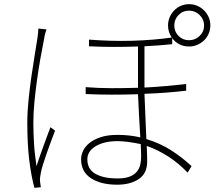

<svg xmlns="http://www.w3.org/2000/svg" viewBox="-20 -868 1040 921"><path d="M391 -450V-417Q452 -414 515.5 -414Q579 -414 642 -416Q644 -368 647 -312.5Q650 -257 653 -209Q602 -221 544 -221Q496 -221 463 -210Q430 -199 409 -182Q388 -165 378.5 -144.5Q369 -124 369 -104Q369 -44 416.5 -13Q464 18 542 18Q605 18 645.5 -9Q686 -36 686 -93Q686 -107 685.5 -126Q685 -145 684 -168Q738 -149 787.5 -117Q837 -85 880 -40L899 -71Q854 -113 801 -147Q748 -181 682 -201Q680 -252 677.5 -309.5Q675 -367 673 -418Q730 -420 780.5 -424Q831 -428 873 -433V-465Q828 -460 779 -455.5Q730 -451 673 -448V-646Q710 -648 743.5 -650.5Q777 -653 806 -656V-685Q820 -666 840.5 -655.5Q861 -645 887 -645Q908 -645 926.5 -653Q945 -661 959 -674.5Q973 -688 981 -706.5Q989 -725 989 -746Q989 -767 981 -785.5Q973 -804 959 -818Q945 -832 926.5 -840Q908 -848 887 -848Q866 -848 847.5 -840Q829 -832 815.5 -818Q802 -804 794 -785.5Q786 -767 786 -746Q786 -714 804 -688Q763 -682 714.5 -678Q666 -674 614.5 -672.5Q563 -671 510 -672.5Q457 -674 407 -678V-646Q464 -643 524 -643Q584 -643 642 -645V-447Q579 -445 516.5 -445Q454 -445 391 -450ZM887 -817Q916 -817 937.5 -796Q959 -775 959 -746Q959 -716 937.5 -695.5Q916 -675 887 -675Q857 -675 836.5 -695.5Q816 -716 816 -746Q816 -775 836.5 -796Q857 -817 887 -817ZM203 -727 164 -731Q164 -723 163 -712.5Q162 -702 160 -688Q155 -655 147 -607Q139 -559 131 -503.5Q123 -448 117 -389.5Q111 -331 111 -278Q111 -175 120.5 -98.5Q130 -22 145 33L176 30Q175 25 174 17Q173 9 172 2Q171 -8 172.5 -18.5Q174 -29 176 -40Q179 -56 187 -81.5Q195 -107 205 -135.5Q215 -164 225.5 -192Q236 -220 244 -241L222 -258Q215 -240 206.5 -216.5Q198 -193 188.5 -167.5Q179 -142 170.5 -117Q162 -92 155 -71Q151 -100 148 -125Q145 -150 143.5 -175Q142 -200 141 -225Q140 -250 140 -279Q140 -325 145 -377.5Q150 -430 157.5 -483.5Q165 -537 174 -588.5Q183 -640 192 -684Q194 -698 197 -708Q200 -718 203 -727ZM657 -118Q657 -96 652.5 -77Q648 -58 635.5 -43.5Q623 -29 601 -20.5Q579 -12 544 -12Q477 -12 438 -34Q399 -56 399 -104Q399 -143 439.5 -167Q480 -191 544 -191Q585 -191 655 -177Q656 -157 656.5 -142.5Q657 -128 657 -118Z"/></svg>

Font: Spoqa Han Sans Neo Thin
Style: Regular
Weight: 100
Designer: [Spoqa Han Sans Neo] Dong-huui Kim  Younghwa Kang  Yujin Lee  [Noto Sans] Ryoko NISHIZUKA  (kana & ideographs); Paul D. 
Foundry: Spoqa (http://www.spoqa-han-sans.com)
Version: Version 1.100;hotconv 1.0.109;makeotfexe 2.5.65596